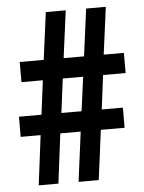

<svg xmlns="http://www.w3.org/2000/svg" viewBox="-52 -756 596 797"><g transform="rotate(-5 246.0 -357.0)"><path d="M383 -433H477V-517H393L419 -714H337L311 -517H226L252 -714H169L143 -517H43V-433H132L114 -291H20V-207H103L77 0H159L185 -207H270L243 0H327L354 -207H453V-291H365ZM197 -291 215 -433H300L281 -291Z"/></g></svg>

Font: Noto Sans Myanmar UI ExtraCondensed SemiBold
Style: Regular
Weight: 600
Width: 2
Designer: Monotype Design Team
Foundry: Monotype Imaging Inc.
Version: Version 2.103